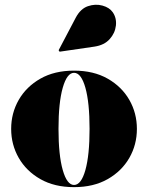

<svg xmlns="http://www.w3.org/2000/svg" viewBox="-20 -761 610 791"><path d="M369.5 -569 225.5 -548 221.5 -554 292 -688Q311.5 -725 342.2 -735.5Q373 -746 402 -738Q431 -730 444.5 -710.5Q461 -686.5 457.5 -655.5Q454 -624.5 431.8 -599.8Q409.5 -575 369.5 -569ZM26 -230Q26 -295 57.2 -349.5Q88.5 -404 146.5 -437Q204.5 -470 285 -470Q365.5 -470 423.5 -437Q481.5 -404 512.8 -349.5Q544 -295 544 -230Q544 -165 512.8 -110.5Q481.5 -56 423.5 -23Q365.5 10 285 10Q204.5 10 146.5 -23Q88.5 -56 57.2 -110.5Q26 -165 26 -230ZM221 -230Q221 -122 238.5 -60.5Q256 1 285 1Q314.5 1 331.8 -60.5Q349 -122 349 -230Q349 -338 331.8 -399.5Q314.5 -461 285 -461Q256 -461 238.5 -399.5Q221 -338 221 -230Z"/></svg>

Font: Bodoni* 24pt Fatface
Style: Regular
Weight: 900
Version: Version 2.3